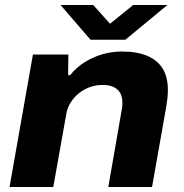

<svg xmlns="http://www.w3.org/2000/svg" viewBox="-20 -744 732 764"><path d="M18 0 111 -527H252L251 -445H259Q286 -478 320 -498.5Q354 -519 391 -529Q428 -539 465 -539Q525 -539 565.5 -522Q606 -505 627 -471.5Q648 -438 648 -386Q648 -371 646.5 -355.5Q645 -340 642 -322L585 0H411L464 -305Q466 -313 466.5 -321Q467 -329 467 -335Q467 -359 458 -374.5Q449 -390 431.5 -398Q414 -406 389 -406Q362 -406 338 -397.5Q314 -389 294 -373Q274 -357 260.5 -335Q247 -313 243 -286L192 0ZM646 -724 479 -586H340L221 -724H351L437 -628H391L510 -724Z"/></svg>

Font: Archivo SemiExpanded ExtraBold
Style: Italic
Weight: 800
Width: 6
Italic angle: -10°
Designer: Hector Gatti
Foundry: Omnibus-Type
Version: Version 2.001